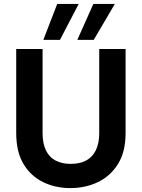

<svg xmlns="http://www.w3.org/2000/svg" viewBox="-20 -951 725 983"><path d="M340 12Q263 12 200 -19Q137 -50 100 -112Q63 -174 63 -270V-700H198V-269Q198 -217 215 -181.5Q232 -146 264.5 -129Q297 -112 342 -112Q388 -112 420.5 -129Q453 -146 470.5 -181.5Q488 -217 488 -269V-700H623V-270Q623 -174 584.5 -112Q546 -50 482 -19Q418 12 340 12ZM376 -747 458 -931H568L460 -747ZM202 -747 273 -931H383L287 -747Z"/></svg>

Font: DM Sans 17pt
Style: Bold
Weight: 700
Version: Version 4.004;gftools[0.9.30]